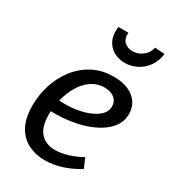

<svg xmlns="http://www.w3.org/2000/svg" viewBox="-190 -876 884 987"><g transform="rotate(30 252.5 -382.5)"><path d="M232 10Q178 10 134 -12Q90 -34 64 -81Q38 -128 38 -204Q38 -268 57.5 -328Q77 -388 114.5 -436Q152 -484 205.5 -512Q259 -540 327 -540Q404 -540 447 -504.5Q490 -469 490 -412Q490 -366 462 -331Q434 -296 386.5 -272Q339 -248 280 -236Q221 -224 159 -224Q150 -224 141 -224Q132 -224 123 -225L129 -295Q141 -294 153.5 -293Q166 -292 179 -292Q217 -292 255.5 -299Q294 -306 325.5 -320Q357 -334 376 -354.5Q395 -375 395 -402Q395 -432 373.5 -450Q352 -468 313 -468Q271 -468 237.5 -445Q204 -422 181 -383.5Q158 -345 146 -298.5Q134 -252 134 -206Q134 -130 166 -96Q198 -62 252 -62Q287 -62 326.5 -74Q366 -86 406 -108L430 -52Q381 -21 330.5 -5.5Q280 10 232 10ZM339 -629Q303 -629 273 -645.5Q243 -662 228 -694Q213 -726 219 -773H278Q276 -735 295.5 -718Q315 -701 343 -701Q374 -701 401 -720.5Q428 -740 436 -775L494 -771Q487 -723 463 -691.5Q439 -660 406 -644.5Q373 -629 339 -629Z"/></g></svg>

Font: Bitter Thin Medium
Style: Italic
Weight: 500
Italic angle: -9°
Version: Version 3.021